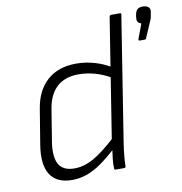

<svg xmlns="http://www.w3.org/2000/svg" viewBox="-80 -770 813 856"><g transform="rotate(-10 327.0 -341.5)"><path d="M179 12Q109 12 80 -33.5Q51 -79 65 -166L91 -325Q104 -407 154 -451.5Q204 -496 285 -496Q329 -496 370.5 -483.5Q412 -471 443 -451L438 -403Q400 -426 362 -436.5Q324 -447 287 -447Q225 -447 188.5 -413Q152 -379 142 -314L118 -166Q109 -102 128 -69.5Q147 -37 198 -37Q227 -37 256 -48Q285 -59 319.5 -84Q354 -109 398 -150L389 -98Q349 -61 314 -36Q279 -11 246 0.5Q213 12 179 12ZM377 0Q371 0 371 -8Q370 -27 373 -52Q376 -77 379 -98L382 -126L469 -676Q471 -683 478 -683H516Q524 -683 522 -676L433 -112Q428 -80 425.5 -52.5Q423 -25 423 -8Q423 0 416 0ZM583 -548Q580 -548 578.5 -550Q577 -552 578 -555L603 -622Q592 -625 587.5 -632.5Q583 -640 585 -653L587 -666Q590 -681 598 -688Q606 -695 622 -695Q639 -695 648 -686.5Q657 -678 653 -662L651 -651Q650 -642 647 -633.5Q644 -625 639 -615L613 -555Q612 -551 610 -549.5Q608 -548 604 -548Z"/></g></svg>

Font: Sofia Sans Light
Style: Italic
Weight: 300
Italic angle: -9°
Version: Version 4.100-B